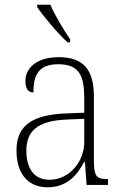

<svg xmlns="http://www.w3.org/2000/svg" viewBox="-20 -786 524 816"><path d="M267 -606H278V-619C252 -657 213 -721 194 -766H138V-756C161 -721 227 -642 267 -606ZM182 10C268 10 310 -46 337 -97H341L348 0H439V-25H435C388 -25 379 -38 379 -109V-377C379 -489 335 -543 230 -543C131 -543 88 -493 88 -442C88 -409 100 -393 122 -393C122 -470 146 -513 228 -513C319 -513 338 -460 338 -371V-307L262 -304C117 -299 50 -252 50 -147C50 -40 106 10 182 10ZM190 -22C121 -22 92 -76 92 -145C92 -225 134 -273 265 -278L338 -281V-181C338 -101 276 -22 190 -22Z"/></svg>

Font: Noto Serif Devanagari SemiCondensed ExtraLight
Style: Regular
Weight: 200
Width: 4
Designer: Universal Thirst, Indian Type Foundry and the Monotype Design Team
Foundry: Monotype Imaging Inc.
Version: Version 2.004